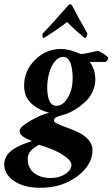

<svg xmlns="http://www.w3.org/2000/svg" viewBox="-76 -683 540 924"><path d="M261.7 -663.1Q267.6 -663.1 272.5 -653.3Q286.1 -626.5 302.2 -597.4Q318.4 -568.4 330.6 -546.9Q342.8 -525.4 344.7 -521.5Q340.8 -502 333 -499Q274.4 -547.4 247.1 -577.1Q224.1 -559.1 186.3 -533.4Q148.4 -507.8 132.8 -499Q129.9 -500.5 128.7 -507.3Q127.4 -514.2 128.9 -521.5Q171.9 -564.5 249 -653.3Q258.8 -663.1 261.7 -663.1ZM267.6 110.4Q267.6 91.8 239.3 71.3Q210.9 50.8 179 37.6Q147 24.4 112.3 13.7Q84.5 28.3 71 44.2Q57.6 60.1 57.6 82Q57.6 127 89.1 150.4Q120.6 173.8 168 173.8Q188.5 173.8 210.7 167.2Q232.9 160.6 250.2 145.5Q267.6 130.4 267.6 110.4ZM229.5 -409.2Q207 -410.2 189 -388.7Q170.9 -367.2 161.9 -335.9Q152.8 -304.7 151.4 -270.5Q149.9 -230.5 159.7 -202.9Q169.4 -175.3 194.3 -173.8Q225.1 -172.4 248.5 -210.4Q272 -248.5 273.4 -294.9Q274.4 -314 272.7 -332.3Q271 -350.6 266.6 -368.4Q262.2 -386.2 252.7 -397.5Q243.2 -408.7 229.5 -409.2ZM355.5 -384.8Q355.5 -384.3 357.7 -381.6Q359.9 -378.9 361.6 -376.5Q363.3 -374 366 -369.1Q368.7 -364.3 370.6 -359.6Q372.6 -355 375 -348.4Q377.4 -341.8 379.2 -335Q380.9 -328.1 381.8 -319.3Q382.8 -310.5 382.8 -301.8Q382.8 -269.5 368.9 -240.5Q355 -211.4 332.5 -191.2Q310.1 -170.9 289.3 -158Q268.6 -145 248 -136.7Q241.7 -134.3 221.2 -128.4Q200.7 -122.6 192.1 -117.2Q183.6 -111.8 183.6 -102.5Q183.6 -94.7 202.6 -86.2Q221.7 -77.6 249 -67.9Q276.4 -58.1 303.7 -44.9Q331.1 -31.7 350.1 -10Q369.1 11.7 369.1 39.1Q369.1 110.4 295.9 165.5Q222.7 220.7 118.2 220.7Q39.6 220.7 -8.1 188.2Q-55.7 155.8 -55.7 107.4Q-55.7 88.9 -47.1 72.8Q-38.6 56.6 -26.1 45.9Q-13.7 35.2 4.2 25.6Q22 16.1 36.4 10.5Q50.8 4.9 68.4 -1Q70.3 -1.5 71.3 -2Q72.3 -2.4 74 -2.9Q75.7 -3.4 77.1 -3.9Q40 -20.5 33.2 -27.3Q31.7 -28.8 28.8 -31.2Q25.9 -33.7 24.7 -35.2Q23.4 -36.6 21.7 -39.3Q20 -42 19.3 -45.7Q18.6 -49.3 18.6 -54.7Q18.6 -71.8 70.3 -101.8Q122.1 -131.8 160.2 -140.6Q107.9 -154.3 74 -185.8Q40 -217.3 40 -270.5Q40 -342.8 92.8 -395Q145.5 -447.3 217.8 -447.3Q257.3 -447.3 310.5 -423.8Q314.5 -421.9 332 -425Q349.6 -428.2 370.4 -433.1Q391.1 -438 394.5 -438.5Q406.7 -434.6 425.5 -422.4Q444.3 -410.2 444.3 -402.3Q444.3 -397 439.2 -390.9Q434.1 -384.8 428.7 -384.8Z"/></svg>

Font: Crimson
Style: BoldItalic
Weight: 700
Italic angle: -11°
Version: Version 0.8